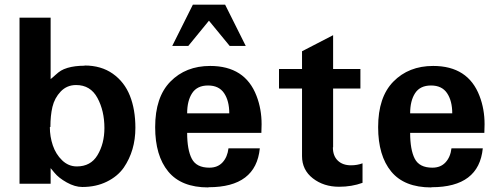

<svg xmlns="http://www.w3.org/2000/svg" viewBox="-20 -800 2173 835"><path d="M347.2 -514.2 348.1 -515.1Q419.9 -515.1 470.5 -479.5Q521 -443.8 544.9 -383.8Q568.8 -323.7 568.8 -244.1Q568.8 -145 518.1 -70.8Q491.2 -32.7 444.3 -9.8Q397.5 13.2 337.9 13.2Q305.7 13.2 270.3 -6.6Q234.9 -26.4 216.8 -48.8L200.2 -68.8V-1H64.9V-723.1H200.2V-456.1Q208 -461.9 221.2 -474.1Q234.4 -486.3 245.4 -492.9Q256.3 -499.5 273.9 -504.9Q305.7 -514.2 347.2 -514.2ZM199.2 -248 196.8 -247.1Q196.8 -206.1 209.7 -167.7Q222.7 -129.4 250.2 -102.8Q277.8 -76.2 314 -76.2Q374.5 -76.2 403.8 -125Q434.1 -175.3 434.1 -243.2Q434.1 -317.9 403.8 -374Q373.5 -430.2 311 -430.2Q271 -430.2 244.1 -402.1Q217.3 -374 208 -335Q199.2 -297.4 199.2 -248Z M1048.8 -600.1H979L888.7 -710L798.8 -600.1H729L818.8 -779.8H959ZM887.7 14.2 885.7 15.1Q768.6 15.1 711.7 -54Q654.8 -123 654.8 -247.1Q654.8 -377.4 720.7 -444.8Q787.6 -513.2 894 -513.2Q1045.9 -513.2 1095.7 -382.8Q1117.7 -325.7 1117.7 -259.8L1116.7 -222.2H793.9Q793.9 -148.9 814 -109.9Q834 -70.8 890.6 -70.8Q926.8 -70.8 948 -94Q969.2 -117.2 973.6 -154.8H1109.9Q1093.3 14.2 887.7 14.2ZM977.1 -307.1Q977.1 -361.3 954.6 -394.8Q932.1 -428.2 884.8 -428.2Q837.4 -428.2 815.7 -395Q793.9 -361.8 793.9 -307.1Z M1428.7 -159.2H1427.7Q1427.7 -122.1 1449 -101.6Q1470.2 -81.1 1506.3 -81.1Q1533.7 -81.1 1556.6 -89.8V-4.9Q1509.8 12.2 1454.6 12.2Q1387.7 12.2 1340.6 -24.4Q1293.5 -61 1293.5 -121.1V-415H1193.4V-500H1293.5V-577.1L1428.7 -647V-500H1547.4V-415H1428.7Z M1857.4 14.2 1855.5 15.1Q1738.3 15.1 1681.4 -54Q1624.5 -123 1624.5 -247.1Q1624.5 -377.4 1690.4 -444.8Q1757.3 -513.2 1863.8 -513.2Q2015.6 -513.2 2065.4 -382.8Q2087.4 -325.7 2087.4 -259.8L2086.4 -222.2H1763.7Q1763.7 -148.9 1783.7 -109.9Q1803.7 -70.8 1860.4 -70.8Q1896.5 -70.8 1917.7 -94Q1939 -117.2 1943.4 -154.8H2079.6Q2063 14.2 1857.4 14.2ZM1946.8 -307.1Q1946.8 -361.3 1924.3 -394.8Q1901.9 -428.2 1854.5 -428.2Q1807.1 -428.2 1785.4 -395Q1763.7 -361.8 1763.7 -307.1Z"/></svg>

Font: Perun
Style: Bold
Weight: 700
Foundry: Copyright (c) Stefan Peev, Context Ltd, 2016
Version: Version 1.0000